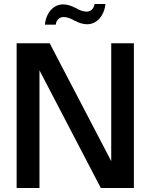

<svg xmlns="http://www.w3.org/2000/svg" viewBox="-20 -938 751 958"><path d="M648 0V-722H535V-134L228 -722H63V0H177V-587L483 0ZM204 -815H258C262 -841 278 -853 298 -853C315 -853 336 -845 355 -833V-899C334 -911 312 -916 295 -916C247 -916 210 -875 204 -815ZM506 -918H452C447 -892 432 -880 412 -880C395 -880 373 -888 355 -900V-834C376 -822 398 -817 415 -817C462 -817 500 -858 506 -918Z"/></svg>

Font: Perun Medium
Style: Regular
Weight: 500
Foundry: Copyright (c) Stefan Peev, Context Ltd, 2016
Version: Version 1.089